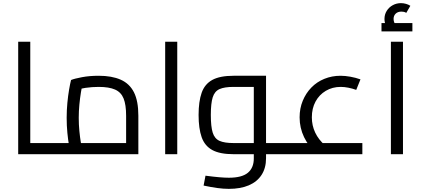

<svg xmlns="http://www.w3.org/2000/svg" viewBox="-20 -983 2685 1224"><path d="M173 0V-71H295V0ZM96 0V-717H173V0ZM295 0V-71Q301 -71 305 -68.5Q309 -66 311 -61.5Q313 -57 314 -50.5Q315 -44 315 -36Q315 -28 314 -21Q313 -14 311 -9.5Q309 -5 305 -2.5Q301 0 295 0Z M295 0V-71H842L784 -30V-245Q784 -315 768 -355Q752 -395 713.5 -412Q675 -429 609 -429Q567 -429 525.5 -423Q484 -417 461 -407L508 -455Q502 -431 496 -394.5Q490 -358 486 -316Q482 -274 482 -232Q482 -189 486 -148Q490 -107 495 -77Q500 -47 503 -35L429 -14Q425 -27 419.5 -59Q414 -91 409.5 -136Q405 -181 405 -232Q405 -281 409.5 -327.5Q414 -374 420.5 -412Q427 -450 433 -473Q455 -482 503 -491Q551 -500 609 -500Q693 -500 749.5 -475Q806 -450 834 -394.5Q862 -339 862 -245V0ZM295 0Q289 0 285 -2.5Q281 -5 279 -9.5Q277 -14 276 -21Q275 -28 275 -36Q275 -47 276.5 -54.5Q278 -62 282.5 -66.5Q287 -71 295 -71Z M1033 0V-717H1110V0Z M1676 0V-71H1784V0ZM1439 221Q1404 221 1364.5 215.5Q1325 210 1278 200L1290 137Q1343 144 1378.5 147Q1414 150 1439 150Q1522 150 1560 118.5Q1598 87 1598 27V-455L1638 -429H1469Q1411 -429 1379.5 -415Q1348 -401 1336 -362.5Q1324 -324 1324 -250Q1324 -176 1336 -137.5Q1348 -99 1379.5 -85Q1411 -71 1469 -71H1598V0H1469Q1382 0 1333.5 -26.5Q1285 -53 1265.5 -108.5Q1246 -164 1246 -250Q1246 -336 1265.5 -391.5Q1285 -447 1333.5 -473.5Q1382 -500 1469 -500H1676V26Q1676 88 1647.5 132Q1619 176 1566 198.5Q1513 221 1439 221ZM1784 0V-71Q1790 -71 1794 -68.5Q1798 -66 1800 -61.5Q1802 -57 1803 -50.5Q1804 -44 1804 -36Q1804 -28 1803 -21Q1802 -14 1800 -9.5Q1798 -5 1794 -2.5Q1790 0 1784 0Z M2001 -3Q1947 -49 1918.5 -108.5Q1890 -168 1890 -235Q1890 -292 1910 -340.5Q1930 -389 1965 -425Q2000 -461 2048 -480.5Q2096 -500 2151 -500Q2180 -500 2213.5 -494Q2247 -488 2278 -477L2251 -410Q2226 -419 2200.5 -424Q2175 -429 2152 -429Q2099 -429 2057 -404Q2015 -379 1991.5 -335.5Q1968 -292 1968 -235Q1968 -183 1989.5 -137.5Q2011 -92 2052 -57ZM1784 0V-71H2290V0ZM1784 0Q1778 0 1774 -2.5Q1770 -5 1768 -9.5Q1766 -14 1765 -21Q1764 -28 1764 -36Q1764 -47 1765.5 -54.5Q1767 -62 1771.5 -66.5Q1776 -71 1784 -71Z M2472 0V-717H2549V0ZM2464 -783Q2448 -803 2439.5 -822Q2431 -841 2431 -862Q2431 -891 2445.5 -914Q2460 -937 2484 -950Q2508 -963 2536 -963Q2552 -963 2568 -958.5Q2584 -954 2596 -946L2570 -901Q2562 -906 2554.5 -907.5Q2547 -909 2539 -909Q2516 -909 2502.5 -896Q2489 -883 2489 -862Q2489 -849 2494.5 -837Q2500 -825 2511 -811ZM2412 -783V-836H2609V-783Z"/></svg>

Font: Cairo Play
Style: Regular
Weight: 400
Designer: Mohamed Gaber, Accademia di Belle Arti di Urbino
Foundry: Kief Type Foundry, Accademia di Belle Arti di Urbino
Version: Version 3.119